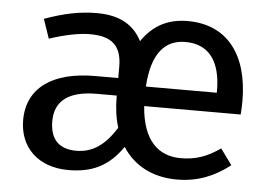

<svg xmlns="http://www.w3.org/2000/svg" viewBox="-44 -597 936 666"><g transform="rotate(5 424.0 -263.5)"><path d="M216 12C297 12 355 -14 404 -85C444 -23 509 12 594 12C667 12 726 -13 778 -54L738 -109C692 -77 653 -63 601 -63C525 -63 468 -110 459 -232H795C796 -244 797 -261 797 -279C797 -440 722 -539 584 -539C511 -539 461 -508 425 -455C399 -506 352 -539 268 -539C209 -539 151 -527 86 -503L109 -436C163 -454 212 -464 251 -464C324 -464 361 -436 361 -360V-321H280C133 -321 45 -260 45 -147C45 -53 110 12 216 12ZM146 -152C146 -224 195 -260 292 -260H361V-257C361 -217 366 -181 376 -149C336 -86 294 -57 237 -57C177 -57 146 -90 146 -152ZM459 -300C466 -417 512 -466 582 -466C665 -466 706 -409 706 -306V-300Z"/></g></svg>

Font: FiraGO Unicode
Style: Regular
Weight: 400
Designer: bBox Type
Foundry: bBox Type GmbH
Version: Version 1.001;PS 001.001;hotconv 1.0.88;makeotf.lib2.5.64775